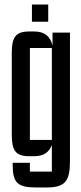

<svg xmlns="http://www.w3.org/2000/svg" viewBox="-20 -696 356 848"><path d="M193 -600V-676H121V-600ZM209 62H112V23H36V32C36 111 57 132 140 132H185C267 132 289 105 289 16V-552H212V-495C202 -534 179 -557 130 -557H110C49 -557 32 -532 32 -462V-101C32 -31 49 -6 110 -6H130C174 -6 197 -24 209 -56ZM112 -484H209V-78H112Z"/></svg>

Font: Queering
Style: Regular
Weight: 400
Designer: Adam Naccarato
Foundry: adamnac
Version: Version 2.000;hotconv 1.0.109;makeotfexe 2.5.65596